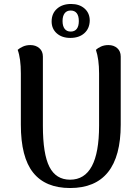

<svg xmlns="http://www.w3.org/2000/svg" viewBox="-20 -934 707 967"><path d="M588 -306Q588 -147 524 -67Q460 13 333 13Q209 13 147 -64.5Q85 -142 85 -306V-564Q85 -640 69 -683Q79 -692 95.5 -699.5Q112 -707 133 -707Q160 -707 178 -691.5Q196 -676 196 -649V-301Q196 -158 229 -93.5Q262 -29 333 -29Q479 -29 479 -301V-564Q479 -636 463 -683Q472 -692 488.5 -699.5Q505 -707 526 -707Q553 -707 570.5 -691.5Q588 -676 588 -649ZM432 -830Q431 -790 404.5 -766.5Q378 -743 334 -743Q292 -743 266 -766Q240 -789 240 -826Q240 -866 267 -890Q294 -914 338 -914Q380 -914 406 -891Q432 -868 432 -830ZM295 -828Q295 -803 305.5 -789Q316 -775 336 -775Q356 -775 366.5 -788.5Q377 -802 377 -828Q377 -854 366.5 -867.5Q356 -881 336 -881Q316 -881 305.5 -867Q295 -853 295 -828Z"/></svg>

Font: Arima Madurai
Style: Bold
Weight: 700
Designer: Joana Correia and Natanael Gama
Foundry: NDISCOVER
Version: Version 1.019